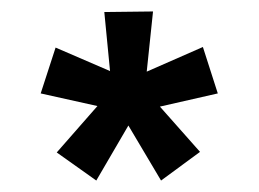

<svg xmlns="http://www.w3.org/2000/svg" viewBox="-20 -748 452 335"><path d="M360 -585 259 -562 329 -483 261 -433 204 -529 148 -433 79 -482 150 -563 51 -585 77 -665 172 -624 162 -727 247 -728 236 -623 334 -666Z"/></svg>

Font: XXII Aven Bold
Style: Regular
Weight: 700
Designer: Lecter Johnson
Foundry: Doubletwo Studios
Version: Version 1.001